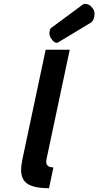

<svg xmlns="http://www.w3.org/2000/svg" viewBox="-20 -970 514 1004"><path d="M223.1 -137.2Q221.7 -130.9 221.7 -124.5Q221.7 -94.7 259.3 -94.7L236.3 14.2Q161.1 14.2 125.7 -7.6Q90.3 -29.3 90.3 -83Q90.3 -103 96.7 -134.8L218.8 -710H344.7ZM277.3 -746.1Q260.7 -746.1 245.6 -771.5Q232.4 -792.5 242.7 -817.9Q244.1 -821.8 248 -824.2L411.1 -944.8Q417.5 -949.7 423.8 -949.7Q450.7 -949.7 467.8 -921.9Q474.1 -912.1 474.1 -899.4Q474.1 -865.7 456.5 -852.5L284.2 -748.5Q280.3 -746.1 277.3 -746.1Z"/></svg>

Font: Tuffy
Style: BoldItalic
Weight: 700
Italic angle: -12°
Designer: Thatcher Ulrich, Karoly Barta, Michael Everson
Version: Version 001.271